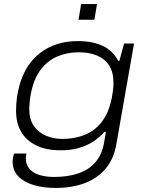

<svg xmlns="http://www.w3.org/2000/svg" viewBox="-20 -740 715 944"><path d="M253 184Q192 184 144.5 169.5Q97 155 69.5 126.5Q42 98 42 53Q42 46 43.5 37Q45 28 49 15H110Q109 22 108 27.5Q107 33 107 38Q107 71 126 91.5Q145 112 176.5 121Q208 130 245 130Q315 130 366.5 112Q418 94 449.5 57Q481 20 491 -35Q493 -50 496 -63.5Q499 -77 500 -92H494Q467 -62 435 -42Q403 -22 364.5 -11.5Q326 -1 279 -1Q206 -1 157 -25.5Q108 -50 83.5 -93Q59 -136 59 -195Q59 -230 63.5 -261.5Q68 -293 76 -321Q105 -426 180.5 -482Q256 -538 362 -538Q435 -538 485 -514.5Q535 -491 561 -441H567L590 -526H639L552 -31Q540 41 499.5 89Q459 137 396.5 160.5Q334 184 253 184ZM287 -57Q331 -57 370.5 -68Q410 -79 442 -102.5Q474 -126 496.5 -165Q519 -204 530 -260Q533 -279 535 -292Q537 -305 537.5 -314.5Q538 -324 538 -332Q538 -386 516 -419Q494 -452 455.5 -467.5Q417 -483 367 -483Q312 -483 263.5 -463Q215 -443 180.5 -398Q146 -353 132 -280Q128 -260 126.5 -245.5Q125 -231 124.5 -221.5Q124 -212 124 -202Q124 -154 146 -121.5Q168 -89 205.5 -73Q243 -57 287 -57ZM366 -643 379 -720H457L444 -643Z"/></svg>

Font: Archivo Expanded ExtraLight
Style: Italic
Weight: 250
Width: 7
Italic angle: -10°
Designer: Hector Gatti
Foundry: Omnibus-Type
Version: Version 2.001